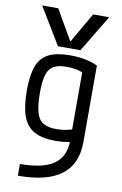

<svg xmlns="http://www.w3.org/2000/svg" viewBox="-107 -849 714 1128"><g transform="rotate(10 250.0 -285.0)"><path d="M50 -790H146L248 -613H252L354 -790H450L317 -570H183ZM83 150Q220 150 285 104.5Q350 59 350 -38V-480L370 -435Q341 -449 313 -454.5Q285 -460 254 -460Q205 -460 177 -444Q149 -428 137.5 -389.5Q126 -351 126 -283Q126 -209 138 -166.5Q150 -124 179 -106.5Q208 -89 259 -89Q289 -89 315.5 -94.5Q342 -100 372 -110L393 -40Q366 -31 335 -25.5Q304 -20 264 -20Q185 -20 137.5 -46Q90 -72 69 -130Q48 -188 48 -284Q48 -375 68.5 -429Q89 -483 136.5 -506.5Q184 -530 263 -530Q361 -530 428 -498V-43Q428 90 342.5 155Q257 220 83 220Z"/></g></svg>

Font: M PLUS Code Latin
Style: Regular
Weight: 400
Designer: Coji Morishita
Foundry: UNDERFOREST DESIGN
Version: Version 1.002; ttfautohint (v1.8.3)